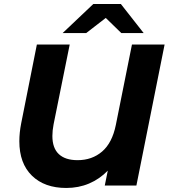

<svg xmlns="http://www.w3.org/2000/svg" viewBox="-20 -921 837 953"><path d="M797 -700 657 0H500L515 -74Q474 -32 422 -10Q370 12 309 12Q201 12 138.5 -49Q76 -110 76 -220Q76 -262 85 -308L163 -700H326L246 -304Q240 -273 240 -246Q240 -186 272 -156Q304 -126 365 -126Q437 -126 487 -169Q537 -212 555 -301L635 -700ZM582 -757 505 -832 408 -757H291L443 -901H580L693 -757Z"/></svg>

Font: Montserrat Alternates
Style: Bold Italic
Weight: 700
Italic angle: -11.3°
Designer: Julieta Ulanovsky
Foundry: Julieta Ulanovsky
Version: Version 7.200